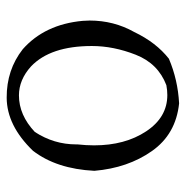

<svg xmlns="http://www.w3.org/2000/svg" viewBox="-10 -556 582 603"><g transform="rotate(-90 281.5 -254.0)"><path d="M259 17Q333 13 399 -15Q450 -55 483 -124Q519 -188 519 -264L518 -286Q507 -405 429 -474Q364 -525 276.5 -524.5Q189 -524 110 -442Q53 -368 47 -249Q56 -144 109 -68.5Q162 7 259 17ZM285 -20Q215 -20 171 -86.5Q127 -153 127 -250Q127 -275 130 -302V-306Q130 -376 169 -436Q222 -486 284 -486Q333 -486 375 -448Q439 -387 439 -257Q439 -189 411.5 -119Q384 -49 316 -23Q300 -20 285 -20Z"/></g></svg>

Font: Xiaobo Songti 小帛宋体
Style: Regular
Weight: 400
Version: Version 1.501;March 17, 2024;FontCreator 14.0.0.2814 64-bit